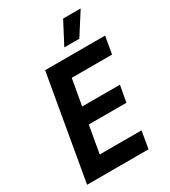

<svg xmlns="http://www.w3.org/2000/svg" viewBox="-217 -1013 989 1118"><g transform="rotate(-30 277.5 -454.0)"><path d="M30 0H443L463 -116H182L214 -299H467L487 -409H233L264 -584H535L555 -700H152ZM511 -908H393L315 -759H416Z"/></g></svg>

Font: Fixel Text 20240404 SemiBold
Style: Italic
Weight: 600
Width: 4
Italic angle: -10°
Designer: AlfaBravo + MacPaw
Foundry: Kyrylo Tkachov, Marchela Mozhyna, Serhii Makarenko, Maria Weinstein, Zakhar Kryvoshyya
Version: Version 1.211;Glyphs 3.2 (3225)